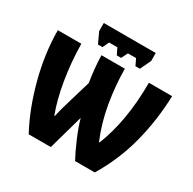

<svg xmlns="http://www.w3.org/2000/svg" viewBox="-193 -1111 1314 1309"><g transform="rotate(30 463.5 -456.5)"><path d="M259 -913V-850L298 -766H333L357 -816H422L446 -766H480L505 -816H569L593 -766H628L668 -850V-913ZM369 0 446 -274Q463 -212 496.5 -133.5Q530 -55 560 0H715Q813 -162 859.5 -342.5Q906 -523 912 -714H729Q729 -413 641 -193H637Q586 -313 563 -448Q540 -583 539 -715H355Q356 -661 361.5 -609Q367 -557 375 -507L327 -346Q316 -310 305.5 -272.5Q295 -235 287 -197H283Q245 -296 222 -432.5Q199 -569 197 -714H12Q13 -531 63 -341.5Q113 -152 195 0Z"/></g></svg>

Font: Noto Sans UI SemiCondensed Black
Style: Regular
Weight: 900
Width: 4
Designer: Monotype Design Team
Foundry: Monotype Imaging Inc.
Version: 1.001